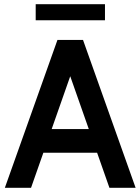

<svg xmlns="http://www.w3.org/2000/svg" viewBox="-20 -889 665 909"><path d="M459 -166H166V-278H459ZM296 -575H329L127 0H3L252 -700H373L622 0H498ZM149 -793V-869H477V-793Z"/></svg>

Font: Cabin VF Beta
Style: Regular
Weight: 400
Designer: Pablo Impallari
Foundry: Pablo Impallari. http://www.impallari.com Igino Marini. http://www.ikern.com
Version: Version 2.200